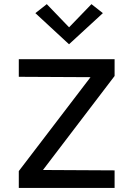

<svg xmlns="http://www.w3.org/2000/svg" viewBox="-20 -930 648 950"><path d="M73 0V-83.5L454.5 -583V-548L73 -550V-637H547V-554L182 -75L177 -89L547 -87V0ZM321.5 -711 155 -865 211.5 -909.5 338.5 -777.5H305L432.5 -909.5L489 -865Z"/></svg>

Font: Karla Medium
Style: Regular
Weight: 500
Designer: Jonathan Pinhorn
Version: Version 2.001